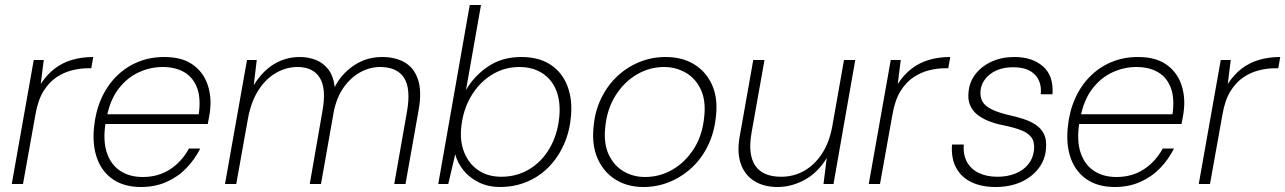

<svg xmlns="http://www.w3.org/2000/svg" viewBox="-20 -736 5141 768"><path d="M27 0 115 -496H155L143 -400Q167 -437 198 -461Q229 -485 268 -496.5Q307 -508 353 -508L345 -463H332Q302 -463 269 -455Q236 -447 206 -427Q176 -407 154 -371.5Q132 -336 122 -279L72 0Z M544 12Q478 12 433.5 -17.5Q389 -47 369 -100.5Q349 -154 356 -226Q362 -289 385 -341Q408 -393 445.5 -430.5Q483 -468 531.5 -488Q580 -508 637 -508Q706 -508 748 -479.5Q790 -451 808 -404Q826 -357 821 -302Q820 -288 817 -271.5Q814 -255 811 -240H390L396 -279H775Q784 -342 768.5 -384Q753 -426 717.5 -447Q682 -468 630 -468Q581 -468 534.5 -446.5Q488 -425 454 -380.5Q420 -336 407 -267L403 -249Q391 -177 406.5 -128Q422 -79 459.5 -53.5Q497 -28 551 -28Q613 -28 660 -58.5Q707 -89 736 -142H781Q759 -98 725 -63Q691 -28 645.5 -8Q600 12 544 12Z M880 0 968 -496H1007L995 -395Q1029 -451 1076 -479.5Q1123 -508 1179 -508Q1212 -508 1241.5 -497Q1271 -486 1292 -460Q1313 -434 1319 -388Q1346 -441 1396 -474.5Q1446 -508 1509 -508Q1562 -508 1599.5 -486Q1637 -464 1652.5 -416.5Q1668 -369 1654 -293L1602 0H1557L1608 -290Q1624 -382 1596 -425Q1568 -468 1500 -468Q1460 -468 1422 -447.5Q1384 -427 1355.5 -387.5Q1327 -348 1315 -289L1264 0H1219L1270 -293Q1286 -382 1259 -425Q1232 -468 1170 -468Q1124 -468 1082.5 -443.5Q1041 -419 1012 -372.5Q983 -326 971 -257L925 0Z M1979 12Q1934 12 1896.5 -6Q1859 -24 1834.5 -54Q1810 -84 1801 -119L1773 0H1733L1859 -716H1904L1844 -376Q1877 -433 1933 -470.5Q1989 -508 2065 -508Q2136 -508 2182.5 -477Q2229 -446 2249.5 -392.5Q2270 -339 2264 -272Q2259 -211 2236 -159Q2213 -107 2175.5 -68.5Q2138 -30 2088 -9Q2038 12 1979 12ZM1985 -29Q2047 -29 2097 -59Q2147 -89 2178.5 -143Q2210 -197 2217 -267Q2223 -328 2205.5 -373Q2188 -418 2149.5 -443Q2111 -468 2057 -468Q1997 -468 1946.5 -436.5Q1896 -405 1864 -350.5Q1832 -296 1825 -227Q1819 -170 1837.5 -125Q1856 -80 1894 -54.5Q1932 -29 1985 -29Z M2554 12Q2490 12 2442.5 -17.5Q2395 -47 2371 -100.5Q2347 -154 2354 -226Q2359 -289 2384 -341Q2409 -393 2448 -430Q2487 -467 2537 -487.5Q2587 -508 2642 -508Q2708 -508 2755.5 -479.5Q2803 -451 2827.5 -398Q2852 -345 2844 -273Q2838 -209 2813.5 -157Q2789 -105 2749.5 -67.5Q2710 -30 2660 -9Q2610 12 2554 12ZM2560 -28Q2619 -28 2670 -57.5Q2721 -87 2755.5 -141Q2790 -195 2797 -270Q2804 -334 2783 -378.5Q2762 -423 2722.5 -445.5Q2683 -468 2636 -468Q2579 -468 2528 -438.5Q2477 -409 2442.5 -354.5Q2408 -300 2401 -227Q2394 -162 2415 -117.5Q2436 -73 2474.5 -50.5Q2513 -28 2560 -28Z M3090 12Q3034 12 2995.5 -13Q2957 -38 2942 -84.5Q2927 -131 2940 -197L2993 -496H3038L2986 -204Q2971 -118 3001 -73.5Q3031 -29 3105 -29Q3154 -29 3195.5 -52Q3237 -75 3267 -120Q3297 -165 3309 -230L3356 -496H3401L3314 0H3274L3287 -104Q3251 -45 3198.5 -16.5Q3146 12 3090 12Z M3455 0 3543 -496H3583L3571 -400Q3595 -437 3626 -461Q3657 -485 3696 -496.5Q3735 -508 3781 -508L3773 -463H3760Q3730 -463 3697 -455Q3664 -447 3634 -427Q3604 -407 3582 -371.5Q3560 -336 3550 -279L3500 0Z M3962 12Q3907 12 3866.5 -7Q3826 -26 3805 -64Q3784 -102 3788 -158H3835Q3832 -118 3847.5 -89Q3863 -60 3894.5 -44.5Q3926 -29 3970 -29Q4010 -29 4042 -42Q4074 -55 4093.5 -79.5Q4113 -104 4116 -136Q4119 -168 4106 -186Q4093 -204 4065 -215Q4037 -226 3993 -235Q3961 -241 3934 -252Q3907 -263 3888.5 -278Q3870 -293 3860.5 -315Q3851 -337 3854 -366Q3857 -407 3881.5 -439Q3906 -471 3946.5 -489.5Q3987 -508 4038 -508Q4109 -508 4152 -470.5Q4195 -433 4190 -359H4143Q4148 -408 4119.5 -437.5Q4091 -467 4033 -467Q3977 -467 3941.5 -440Q3906 -413 3902 -372Q3900 -348 3909.5 -330.5Q3919 -313 3944 -300Q3969 -287 4010 -277Q4043 -270 4072.5 -260.5Q4102 -251 4123.5 -236.5Q4145 -222 4156 -199.5Q4167 -177 4164 -142Q4161 -97 4134 -62Q4107 -27 4063 -7.5Q4019 12 3962 12Z M4439 12Q4373 12 4328.5 -17.5Q4284 -47 4264 -100.5Q4244 -154 4251 -226Q4257 -289 4280 -341Q4303 -393 4340.5 -430.5Q4378 -468 4426.5 -488Q4475 -508 4532 -508Q4601 -508 4643 -479.5Q4685 -451 4703 -404Q4721 -357 4716 -302Q4715 -288 4712 -271.5Q4709 -255 4706 -240H4285L4291 -279H4670Q4679 -342 4663.5 -384Q4648 -426 4612.5 -447Q4577 -468 4525 -468Q4476 -468 4429.5 -446.5Q4383 -425 4349 -380.5Q4315 -336 4302 -267L4298 -249Q4286 -177 4301.5 -128Q4317 -79 4354.5 -53.5Q4392 -28 4446 -28Q4508 -28 4555 -58.5Q4602 -89 4631 -142H4676Q4654 -98 4620 -63Q4586 -28 4540.5 -8Q4495 12 4439 12Z M4775 0 4863 -496H4903L4891 -400Q4915 -437 4946 -461Q4977 -485 5016 -496.5Q5055 -508 5101 -508L5093 -463H5080Q5050 -463 5017 -455Q4984 -447 4954 -427Q4924 -407 4902 -371.5Q4880 -336 4870 -279L4820 0Z"/></svg>

Font: DM Sans 24pt ExtraLight
Style: Italic
Weight: 250
Italic angle: -10°
Designer: Colophon Foundry, Jonny Pinhorn
Foundry: Colophon Foundry
Version: Version 4.004;gftools[0.9.30]